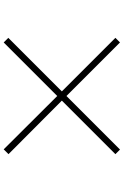

<svg xmlns="http://www.w3.org/2000/svg" viewBox="165 -892 670 1040"><g transform="rotate(-90 500.0 -372.0)"><path d="M790 -57 500 -347 210 -57 185 -82 475 -372 185 -661 211 -687 500 -397 790 -687 815 -662 525 -372 815 -82Z"/></g></svg>

Font: Noto Sans TC Thin
Style: Regular
Weight: 100
Designer: Ryoko NISHIZUKA 西塚涼子 (kana, bopomofo & ideographs); Paul D. Hunt (Latin, Greek & Cyrillic); Sandoll Communications 산돌커뮤니
Foundry: Adobe
Version: Version 2.004-H2;hotconv 1.0.118;makeotfexe 2.5.65603